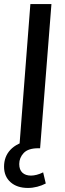

<svg xmlns="http://www.w3.org/2000/svg" viewBox="-31 -732 321 948"><path d="M107 196Q53 196 21 167.5Q-11 139 -11 91Q-11 41 20.5 7.5Q52 -26 114 -39L94 0H64L119 -712H223L167 0H158Q108 0 86 23.5Q64 47 64 78Q64 106 79.5 120.5Q95 135 122 135Q135 135 150.5 131Q166 127 182 119L195 174Q176 184 153 190Q130 196 107 196Z"/></svg>

Font: Muli SemiBold
Style: Italic
Weight: 600
Italic angle: -4.541°
Designer: Vernon Adams
Foundry: Vernon Adams
Version: Version 2.100; ttfautohint (v1.8.1.43-b0c9)